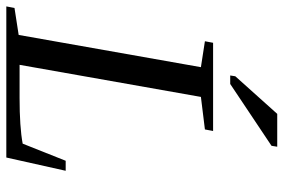

<svg xmlns="http://www.w3.org/2000/svg" viewBox="-177 -733 898 608"><g transform="rotate(90 272.0 -429.0)"><path d="M173.3 -42H277.8Q370.6 -42 422.9 -51.8L477.1 -188H508.8L466.8 0H-11.7L-6.8 -25.9L78.6 -39.1L180.7 -616.2L98.6 -628.9L103.5 -654.8H382.8L377.9 -628.9L274.9 -616.2ZM207 -709 209.5 -725.1 328.6 -857.9H432.6L429.7 -839.8L233.9 -709Z"/></g></svg>

Font: Tinos
Style: Italic
Weight: 400
Italic angle: -16.333°
Designer: Steve Matteson
Foundry: Monotype Imaging Inc.
Version: Version 1.32